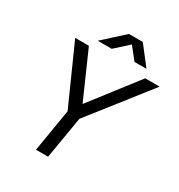

<svg xmlns="http://www.w3.org/2000/svg" viewBox="-203 -1018 1078 1154"><g transform="rotate(30 336.0 -441.0)"><path d="M218 0 267 -295 86 -700H181L323 -378L572 -700H672L351 -291L302 0ZM212 -753 354 -882H450L550 -753H467L401 -836L309 -753Z"/></g></svg>

Font: Figtree
Style: Italic
Weight: 400
Italic angle: -9.5°
Foundry: Erik Kennedy
Version: Version 2.001; ttfautohint (v1.8.4.7-5d5b);gftools[0.9.27]